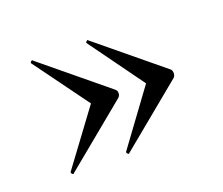

<svg xmlns="http://www.w3.org/2000/svg" viewBox="-67 -457 596 514"><g transform="rotate(-20 231.0 -200.0)"><path d="M224 -361 405 -212Q409 -208 409 -201Q409 -194 405 -189L224 -40Q223 -37 219.5 -40Q216 -43 217 -46L330 -200L217 -356Q216 -358 219.5 -361Q223 -364 224 -361ZM66 -361 247 -212Q252 -208 252 -201Q252 -194 247 -189L66 -40Q65 -37 61.5 -40Q58 -43 59 -46L173 -200L59 -356Q58 -358 61.5 -361Q65 -364 66 -361Z"/></g></svg>

Font: Cormorant Light Medium
Style: Regular
Weight: 500
Version: Version 4.000